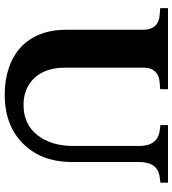

<svg xmlns="http://www.w3.org/2000/svg" viewBox="22 -762 751 836"><g transform="rotate(90 398.0 -344.5)"><path d="M616 -575Q616 -615 599 -637.5Q582 -660 548 -664L525 -667V-700H776V-667L753 -664Q719 -660 702.5 -637.5Q686 -615 686 -575V-283Q686 -149 606 -69Q526 11 393 11Q331 11 279 -6Q227 -23 189.5 -56Q152 -89 131 -140Q110 -191 110 -258V-592Q110 -626 93 -644Q76 -662 43 -664L16 -666V-700H369V-666L342 -664Q309 -662 292 -644Q275 -626 275 -592V-253Q275 -167 319.5 -119Q364 -71 438 -71Q521 -71 568.5 -131Q616 -191 616 -287Z"/></g></svg>

Font: Redaction
Style: Bold
Weight: 700
Designer: Jeremy Mickel / Forest Young
Foundry: MCKL
Version: Version 2.001; Redaction Bold